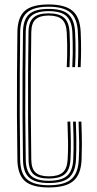

<svg xmlns="http://www.w3.org/2000/svg" viewBox="-20 -825 429 852"><path d="M196.2 6.8Q122.8 6.8 90.6 -21.6Q58.5 -50 57.2 -115.5Q55.8 -223.5 55.2 -314.4Q54.8 -405.2 55.4 -493.8Q56 -582.2 57.2 -683.2Q58.2 -748.5 90.2 -776.9Q122.2 -805.2 195.5 -805.2Q267.5 -805.2 301.2 -777.4Q335 -749.5 338 -683.2Q339 -661.8 339.4 -642.6Q339.8 -623.5 339.8 -605.1Q339.8 -586.8 339.2 -567.6Q338.8 -548.5 337.8 -527.2H325.5Q326.8 -555 327.2 -579.8Q327.8 -604.5 327.4 -629.6Q327 -654.8 325.5 -682.8Q322.8 -744 291.9 -769.6Q261 -795.2 195.5 -795.2Q129.2 -795.2 99.9 -769.2Q70.5 -743.2 69.5 -683.2Q68.5 -592.5 67.9 -501.2Q67.2 -410 67.6 -314.5Q68 -219 69.5 -115.8Q70.5 -53 101.5 -28Q132.5 -3 196.2 -3Q264.2 -3 295.4 -29.1Q326.5 -55.2 329.5 -115.8Q331.8 -154.8 331.2 -193.1Q330.8 -231.5 328.8 -285.5H341Q343.5 -221.5 343.4 -185Q343.2 -148.5 342 -115.5Q339 -50.5 305.4 -21.9Q271.8 6.8 196.2 6.8ZM196.2 -12.8Q136.2 -12.8 109.5 -36.8Q82.8 -60.8 82 -115.8Q80.5 -222.8 80 -313.2Q79.5 -403.8 80 -492.5Q80.5 -581.2 82 -683.2Q82.8 -738 109.1 -761.8Q135.5 -785.5 195.5 -785.5Q259 -785.5 284.9 -760.4Q310.8 -735.2 313.2 -682Q314.2 -661.5 314.8 -642.9Q315.2 -624.2 315.2 -606.1Q315.2 -588 314.8 -568.8Q314.2 -549.5 313 -527.2H300.8Q302.5 -562.8 302.8 -589.4Q303 -616 302.5 -638Q302 -660 301 -681.8Q298.8 -730 275.5 -752.8Q252.2 -775.5 195.5 -775.5Q142.8 -775.5 118.9 -754.2Q95 -733 94.2 -683Q93.2 -597 92.5 -506.5Q91.8 -416 92.1 -318.9Q92.5 -221.8 94.2 -115.8Q95.2 -65.5 119.1 -44.1Q143 -22.8 196.2 -22.8Q252.5 -22.8 277.5 -44.8Q302.5 -66.8 305 -116.8Q306.2 -142.2 306.5 -167.4Q306.8 -192.5 306.1 -221.1Q305.5 -249.8 304.2 -285.5H316.5Q318.2 -241.5 318.6 -211.6Q319 -181.8 318.6 -159.6Q318.2 -137.5 317.2 -116.8Q314.8 -63.5 288.1 -38.1Q261.5 -12.8 196.2 -12.8ZM196.2 -32.8Q150 -32.8 128.8 -51.6Q107.5 -70.5 106.8 -115.8Q105.2 -212.5 104.6 -303.8Q104 -395 104.5 -488Q105 -581 106.5 -683Q107.2 -728 128.5 -746.9Q149.8 -765.8 195.5 -765.8Q243 -765.8 264.8 -746Q286.5 -726.2 288.8 -680.8Q290 -653.5 290.4 -629Q290.8 -604.5 290.2 -579.9Q289.8 -555.2 288.5 -527.2H276.2Q277.5 -554.2 278 -579.1Q278.5 -604 278.1 -628.8Q277.8 -653.5 276.2 -680.8Q274.2 -721.5 255.1 -738.8Q236 -756 195.5 -756Q158.5 -756 139 -740.1Q119.5 -724.2 118.8 -682Q117.5 -593.5 116.9 -503.4Q116.2 -413.2 116.8 -317.8Q117.2 -222.2 118.8 -116.8Q119.5 -74.8 138.9 -58.6Q158.2 -42.5 196.2 -42.5Q238.8 -42.5 258.5 -59.8Q278.2 -77 280.2 -117.8Q282.5 -156 282 -194Q281.5 -232 279.5 -285.5H291.8Q294 -232 294.4 -193.8Q294.8 -155.5 292.8 -117.8Q290.5 -72.2 268.1 -52.5Q245.8 -32.8 196.2 -32.8Z"/></svg>

Font: Big Shoulders Inline Text Thin Light
Style: Regular
Weight: 300
Version: Version 2.002